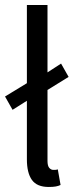

<svg xmlns="http://www.w3.org/2000/svg" viewBox="-21 -732 303 764"><path d="M173 12Q126 12 106 -16Q86 -44 86 -98V-331L29 -295L-1 -348L86 -401V-712H168V-444L222 -479L252 -426L168 -374V-92Q168 -72 175 -64Q182 -56 191 -56Q195 -56 198.5 -56Q202 -56 209 -58L220 4Q212 8 201 10Q190 12 173 12Z"/></svg>

Font: Pinyin1712
Style: Regular
Weight: 400
Version: Version 1